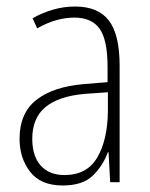

<svg xmlns="http://www.w3.org/2000/svg" viewBox="-20 -559 460 589"><path d="M210 -539Q281 -539 314 -496Q347 -453 347 -357V0H318L313 -92H311Q296 -51 265 -20.5Q234 10 172 10Q105 10 72.5 -32Q40 -74 40 -133Q40 -212 91.5 -252.5Q143 -293 237 -301L310 -307V-353Q310 -437 285.5 -471Q261 -505 208 -505Q182 -505 154 -497.5Q126 -490 94 -472L80 -503Q110 -520 143 -529.5Q176 -539 210 -539ZM240 -271Q160 -264 119.5 -230.5Q79 -197 79 -133Q79 -80 105 -51Q131 -22 178 -22Q247 -22 278.5 -76Q310 -130 311 -218V-276Z"/></svg>

Font: Noto Sans Gujarati UI Condensed ExtraLight
Style: Regular
Weight: 200
Width: 3
Designer: Jelle Bosma - Monotype Design Team, Universal Thirst
Foundry: Monotype Imaging Inc.
Version: Version 2.106; ttfautohint (v1.8.4.7-5d5b)